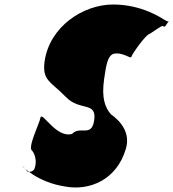

<svg xmlns="http://www.w3.org/2000/svg" viewBox="-20 -860 769 852"><path d="M482 -840C349 -840 200 -742 178 -588C166 -502 205 -499 273 -429C334 -366 410 -411 398 -327C387 -248 336 -304 300 -266C228 -244 164 -374 159 -336C156 -314 100 -203 123 -191C139 -170 142 -139 135 -118C132 -99 114 -97 104 -97C98 -103 82 -123 80 -122C80 -122 144 -51 271 -32C377 -13 497 -61 538 -198C561 -272 513 -324 472 -353C446 -383 430 -425 442 -509C451 -570 457 -611 483 -621C524 -631 561 -596 563 -608C565 -619 629 -710 645 -710C661 -720 689 -741 701 -745C713 -739 711 -740 723 -758C731 -769 734 -758 710 -772C696 -780 610 -840 482 -840Z"/></svg>

Font: Hussar Przerywany
Style: Obl
Weight: 400
Foundry: Cannot Into Space Fonts
Version: Version 0.982